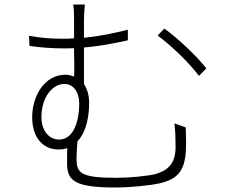

<svg xmlns="http://www.w3.org/2000/svg" viewBox="-20 -801 1040 853"><path d="M691 13C767 -5 802 -40 806 -137C807 -163 807 -183 806 -202V-212C806 -219 805 -227 805 -235L755 -253C759 -217 760 -187 760 -148C760 -72 724 -44 672 -28C637 -19 556 -11 496 -11C335 -11 320 -34 320 -97C320 -117 322 -148 324 -173C367 -218 376 -294 376 -344C376 -377 368 -405 353 -428V-590C400 -594 446 -601 491 -610L501 -612C517 -615 533 -618 548 -622V-669C484 -653 421 -640 353 -633V-707C353 -730 355 -764 357 -781H305C309 -764 309 -733 309 -707C309 -691 309 -663 309 -631C294 -629 278 -629 262 -629C210 -629 171 -631 109 -642L111 -597C165 -589 220 -586 264 -586C279 -586 294 -586 309 -587V-566C309 -550 310 -535 310 -520V-505C310 -500 310 -495 310 -491V-482C310 -474 309 -468 309 -461C297 -465 285 -469 270 -469C177 -469 123 -373 123 -281C123 -171 189 -137 236 -137C252 -137 266 -138 279 -143C278 -129 278 -115 278 -100V-90C278 -85 278 -80 278 -75C278 2 312 32 493 32C558 32 648 23 691 13ZM897 -497C851 -555 767 -634 710 -674L680 -643C734 -605 818 -525 864 -464L897 -497ZM164 -281C164 -366 211 -428 266 -428C305 -428 332 -394 332 -340C332 -267 309 -181 242 -181C200 -181 164 -218 164 -281Z"/></svg>

Font: Glow Sans SC Normal Light
Style: Regular
Weight: 300
Designer: Ryoko NISHIZUKA (kana, bopomofo & ideographs); Paul D. Hunt (Latin, Greek & Cyrillic); Sandoll Communications, Soo-young
Version: Version 0.93